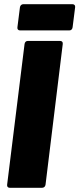

<svg xmlns="http://www.w3.org/2000/svg" viewBox="-20 -895 378 915"><path d="M14 -15 97 -685Q98 -692 102 -696Q106 -700 113 -700H266Q273 -700 276.5 -696Q280 -692 279 -685L197 -15Q196 -8 191.5 -4Q187 0 180 0H27Q20 0 16.5 -4Q13 -8 14 -15ZM63 -765 75 -860Q76 -867 80.5 -871Q85 -875 91 -875H325Q332 -875 335.5 -871Q339 -867 338 -860L326 -765Q325 -758 321 -754Q317 -750 310 -750H76Q69 -750 65.5 -754Q62 -758 63 -765Z"/></svg>

Font: Barlow Semi Condensed Black
Style: Italic
Weight: 900
Width: 4
Italic angle: -7°
Designer: Jeremy Tribby
Foundry: Tribby Type
Version: Version 1.408